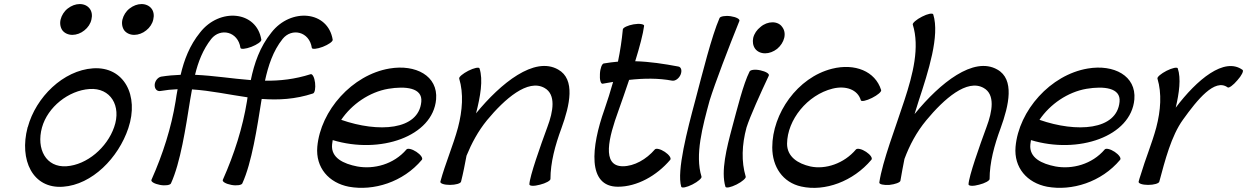

<svg xmlns="http://www.w3.org/2000/svg" viewBox="-20 -896 6151 947"><path d="M431 -800C436 -820 433 -840 422 -854C411 -868 394 -876 373 -876C353 -876 332 -868 314 -854C296 -840 284 -820 279 -800C274 -780 278 -760 288 -746C299 -732 317 -724 337 -724C357 -724 379 -732 396 -746C414 -760 427 -780 431 -800ZM736 -800C741 -820 738 -840 727 -854C716 -868 698 -876 678 -876C658 -876 637 -868 619 -854C601 -840 589 -820 584 -800C579 -780 583 -760 593 -746C604 -732 622 -724 642 -724C662 -724 684 -732 701 -746C719 -760 732 -780 736 -800ZM291 25C434 15 564 -117 613 -264C667 -425 592 -569 439 -559C292 -549 157 -417 117 -269C116 -269 116 -268 116 -267C74 -107 141 36 291 25ZM187 -267C215 -368 318 -450 422 -457C525 -464 580 -374 543 -269C508 -168 409 -83 308 -76C207 -69 158 -161 187 -267Z M770 -447C799 -452 828 -455 856 -456C852 -436 849 -416 846 -396C825 -267 784 -137 727 -9C723 0 742 11 769 16C795 21 819 17 823 9C870 -93 896 -266 918 -404C921 -420 924 -437 927 -455C1020 -449 1110 -429 1201 -416C1200 -410 1199 -403 1198 -396C1177 -267 1136 -137 1079 -9C1075 0 1094 11 1121 16C1147 21 1171 17 1175 9C1222 -93 1248 -266 1270 -404L1271 -408C1353 -402 1436 -406 1524 -435C1533 -438 1537 -462 1534 -488C1531 -514 1521 -533 1512 -530C1434 -505 1360 -497 1287 -498C1303 -571 1326 -644 1374 -704C1419 -760 1506 -741 1518 -660C1519 -652 1543 -654 1572 -665C1600 -676 1622 -691 1621 -700C1598 -843 1415 -859 1319 -736C1261 -664 1234 -583 1217 -501C1125 -508 1035 -523 942 -527C957 -590 981 -652 1022 -704C1067 -760 1154 -741 1166 -660C1167 -652 1191 -654 1220 -665C1248 -676 1270 -691 1269 -700C1246 -843 1063 -859 967 -736C915 -672 888 -600 871 -527C839 -526 807 -523 775 -518C759 -515 744 -497 743 -478C742 -458 754 -445 770 -447Z M2061 -108C2067 -116 2055 -133 2034 -147C2013 -161 1991 -166 1985 -159C1922 -85 1824 -60 1742 -75C1675 -88 1611 -117 1618 -184C1619 -191 1620 -198 1621 -205C1855 -134 2115 -223 2131 -406C2141 -522 2030 -580 1901 -558C1717 -527 1561 -351 1545 -172C1536 -69 1602 6 1701 25C1822 47 1968 3 2061 -108ZM1895 -458C1979 -472 2065 -464 2058 -394C2045 -253 1846 -241 1663 -305C1715 -382 1802 -442 1895 -458Z M2245 -508C2267 -435 2261 -351 2239 -267C2215 -178 2176 -89 2152 0C2150 9 2171 16 2199 16C2227 16 2252 9 2254 0C2265 -43 2273 -86 2281 -128C2306 -189 2338 -249 2382 -303C2469 -408 2584 -509 2666 -462C2723 -430 2709 -347 2680 -270C2645 -175 2593 -28 2591 13C2591 22 2614 23 2643 15C2672 8 2695 -5 2695 -13C2695 -94 2718 -179 2749 -263C2791 -378 2819 -505 2733 -553C2616 -620 2450 -486 2328 -337C2349 -419 2364 -502 2345 -559C2342 -566 2318 -561 2290 -547C2263 -533 2242 -516 2245 -508Z M2952 -483C2969 -486 2986 -489 3004 -492C2991 -446 2977 -401 2961 -355C2896 -172 2875 25 3028 25C3121 25 3218 -28 3286 -108C3292 -116 3280 -133 3259 -147C3238 -161 3216 -166 3210 -159C3168 -110 3108 -76 3052 -76C2945 -76 2983 -220 3030 -349C3047 -396 3065 -449 3083 -502C3156 -510 3228 -511 3296 -498C3311 -496 3329 -509 3337 -528C3345 -548 3340 -566 3325 -568C3256 -581 3185 -592 3113 -594C3135 -665 3152 -729 3157 -769C3157 -777 3134 -781 3105 -776C3077 -771 3053 -760 3052 -751C3047 -698 3039 -645 3028 -592C3005 -590 2982 -587 2958 -583C2949 -582 2940 -558 2939 -531C2937 -503 2943 -482 2952 -483Z M3529 -807C3490 -718 3445 -536 3409 -400C3370 -255 3317 -52 3340 25C3343 33 3367 28 3395 14C3423 0 3443 -18 3440 -25C3407 -132 3445 -271 3480 -400C3506 -484 3574 -662 3627 -793C3630 -802 3611 -812 3584 -816C3557 -820 3532 -815 3529 -807Z M3848 -709C3853 -730 3849 -749 3838 -763C3828 -778 3810 -786 3790 -786C3770 -786 3748 -778 3731 -763C3713 -749 3700 -730 3695 -709C3691 -689 3694 -670 3705 -655C3716 -641 3733 -633 3754 -633C3774 -633 3795 -641 3813 -655C3831 -670 3843 -689 3848 -709ZM3677 -543C3646 -482 3616 -359 3591 -267C3564 -166 3535 -52 3558 25C3561 33 3585 28 3613 14C3641 0 3661 -18 3658 -25C3636 -99 3639 -182 3662 -267C3679 -321 3732 -438 3772 -523C3776 -532 3758 -543 3731 -549C3705 -555 3681 -552 3677 -543Z M4326 -452C4297 -545 4196 -585 4084 -557C3913 -514 3789 -336 3789 -169C3789 -73 3841 4 3932 24C4048 50 4188 -1 4278 -108C4285 -116 4273 -133 4252 -147C4231 -161 4209 -166 4202 -159C4143 -89 4051 -59 3977 -75C3915 -89 3862 -123 3862 -187C3863 -305 3962 -428 4087 -459C4152 -475 4211 -454 4226 -401C4229 -394 4253 -399 4281 -413C4309 -427 4329 -444 4326 -452Z M4482 -775C4517 -663 4483 -530 4441 -402C4397 -266 4333 -103 4317 4C4316 13 4338 18 4367 16C4395 13 4419 4 4421 -4C4427 -40 4434 -76 4441 -112C4466 -179 4500 -244 4549 -303C4636 -408 4750 -509 4832 -462C4889 -430 4875 -347 4846 -270C4811 -175 4759 -28 4757 13C4757 22 4781 23 4809 15C4838 8 4861 -5 4861 -13C4861 -94 4884 -179 4915 -263C4957 -378 4985 -505 4899 -553C4782 -620 4616 -486 4494 -337L4491 -334C4498 -355 4504 -377 4511 -398C4559 -544 4616 -720 4583 -825C4580 -833 4555 -828 4528 -814C4500 -800 4480 -782 4482 -775Z M5505 -108C5511 -116 5499 -133 5478 -147C5457 -161 5435 -166 5429 -159C5366 -85 5268 -60 5186 -75C5119 -88 5055 -117 5062 -184C5063 -191 5064 -198 5065 -205C5299 -134 5559 -223 5575 -406C5585 -522 5474 -580 5345 -558C5161 -527 5005 -351 4989 -172C4980 -69 5046 6 5145 25C5266 47 5412 3 5505 -108ZM5339 -458C5423 -472 5509 -464 5502 -394C5489 -253 5290 -241 5107 -305C5159 -382 5246 -442 5339 -458Z M5698 0C5726 -104 5757 -226 5815 -306C5886 -405 5972 -511 6035 -465C6041 -460 6063 -476 6083 -500C6104 -523 6115 -546 6109 -551C6019 -617 5883 -503 5779 -365C5796 -437 5806 -509 5789 -559C5786 -566 5762 -561 5734 -547C5707 -533 5686 -516 5689 -508C5711 -435 5705 -351 5683 -267C5662 -189 5629 -111 5606 -33C5602 -22 5599 -11 5596 0C5594 9 5615 16 5643 16C5671 16 5696 9 5698 0Z"/></svg>

Font: Nupuram Medium Oblique
Style: Regular
Weight: 500
Designer: Santhosh Thottingal (santhosh.thottingal@gmail.com)
Foundry: SMC
Version: Version 1.000